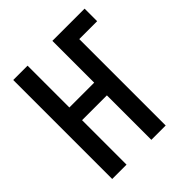

<svg xmlns="http://www.w3.org/2000/svg" viewBox="-185 -795 919 919"><g transform="rotate(-45 275.0 -335.0)"><path d="M49 0V-670H146V-387H314V-670H532V-585H411V0H314V-301H146V0Z"/></g></svg>

Font: Lode Dark Term
Style: Bold
Weight: 700
Monospace: yes
Designer: Belleve Invis
Foundry: Belleve Invis
Version: Version 29.2.0